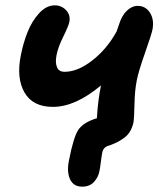

<svg xmlns="http://www.w3.org/2000/svg" viewBox="-20 -513 610 711"><path d="M175.8 -117.2Q101.6 -117.2 70.8 -170.4Q40 -223.6 57.1 -308.1Q66.4 -355 82.3 -394.8Q98.1 -434.6 124.8 -463.9Q151.4 -493.2 183.1 -493.2Q208 -493.2 224.9 -475.1Q241.7 -457 236.8 -432.1Q234.4 -418 214.4 -377.4Q194.3 -336.9 189 -307.1Q184.1 -280.8 191.2 -263.9Q198.2 -247.1 219.2 -247.1Q268.1 -247.1 322.3 -289.6Q376.5 -332 412.1 -397Q413.6 -401.9 416.3 -409.7Q418.9 -417.5 419.9 -419.9Q430.7 -455.1 449.5 -473.1Q468.3 -491.2 490.2 -491.2Q519 -491.2 535.2 -466.1Q551.3 -440.9 544.9 -404.8Q541 -384.8 516.8 -316.4Q492.7 -248 486.8 -216.8Q479 -179.2 478 -127.4Q477.1 -75.7 474.1 -59.1Q466.3 -24.4 444.3 -6.1Q422.4 12.2 387.2 24.9Q373.5 28.3 367.4 34.7Q361.3 41 358.9 50.8Q356.4 63 353.3 87.9Q350.1 112.8 348.1 121.1Q343.8 143.6 327.9 160.9Q312 178.2 284.2 178.2Q251.5 178.2 239 149.9Q226.6 121.6 235.8 79.1Q251.5 -2 269 -30.8Q288.1 -60.1 338.9 -75.2Q342.3 -140.1 354 -196.8Q259.3 -117.2 175.8 -117.2Z"/></svg>

Font: Shantell Sans Bouncy
Style: Italic
Weight: 600
Italic angle: -11.31°
Designer: Stephen Nixon, Anya Danilova, Shantell Martin
Foundry: Arrow Type
Version: Version 1.006;[9816181b4]